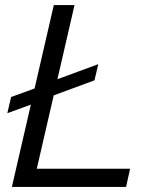

<svg xmlns="http://www.w3.org/2000/svg" viewBox="-20 -740 628 760"><path d="M155 -345 9 -292 24 -356 167 -408ZM168 -412 369 -486 354 -422 156 -349ZM27 0 193 -720H275L109 0ZM69 0 85 -72H495L479 0Z"/></svg>

Font: Instrument Sans
Style: Italic
Weight: 400
Italic angle: -13°
Designer: Rodrigo Fuenzalida
Foundry: fragTYPE
Version: Version 1.000;gftools[0.9.28]